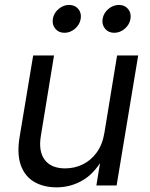

<svg xmlns="http://www.w3.org/2000/svg" viewBox="-20 -764 617 791"><path d="M213.4 7.8Q159.7 7.8 121.1 -14.6Q82.5 -37.1 65.9 -83Q49.3 -128.9 60.5 -197.8L116.7 -535.6H202.6L148.4 -204.6Q137.7 -140.6 164.3 -105.5Q190.9 -70.3 248.5 -70.3Q287.1 -70.3 320.8 -86.7Q354.5 -103 378.4 -135.7Q402.3 -168.5 410.2 -217.3L462.4 -535.6H549.3L460.4 0H377L398.4 -129.9H414.1Q376.5 -55.7 325.2 -23.9Q273.9 7.8 213.4 7.8ZM450.7 -628.9Q426.8 -628.9 412.8 -645.8Q398.9 -662.6 402.8 -686.5Q406.7 -710.4 426.5 -727.1Q446.3 -743.7 469.7 -743.7Q493.7 -743.7 507.6 -727.1Q521.5 -710.4 517.6 -686.5Q513.7 -662.6 494.1 -645.8Q474.6 -628.9 450.7 -628.9ZM245.6 -628.9Q221.7 -628.9 207.8 -645.8Q193.8 -662.6 197.8 -686.5Q201.7 -710.4 221.4 -727.1Q241.2 -743.7 264.6 -743.7Q288.6 -743.7 302.5 -727.1Q316.4 -710.4 312.5 -686.5Q308.6 -662.6 289.1 -645.8Q269.5 -628.9 245.6 -628.9Z"/></svg>

Font: Inter 20pt
Style: Italic
Weight: 400
Italic angle: -9.3988°
Version: Version 4.001;git-66647c0bb